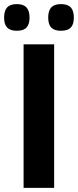

<svg xmlns="http://www.w3.org/2000/svg" viewBox="-43 -916 380 936"><path d="M72 0V-700H221V0ZM254 -766Q222 -766 207 -781.5Q192 -797 192 -830Q192 -864 207 -880Q222 -896 254 -896Q287 -896 302 -880Q317 -864 317 -830Q317 -797 302 -781.5Q287 -766 254 -766ZM39 -766Q7 -766 -8 -781.5Q-23 -797 -23 -830Q-23 -864 -8 -880Q7 -896 39 -896Q71 -896 86 -880Q101 -864 101 -830Q101 -797 86 -781.5Q71 -766 39 -766Z"/></svg>

Font: Georama SemiExpanded SemiBold
Style: Regular
Weight: 600
Width: 6
Designer: Jean-Baptiste Levee
Foundry: Production Type
Version: Version 1.001